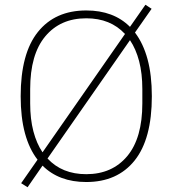

<svg xmlns="http://www.w3.org/2000/svg" viewBox="-20 -754 726 808"><path d="M343 12Q228 12 159 -57L96 34L69 17L138 -82Q103 -127 85 -193.5Q67 -260 67 -349Q67 -529 139.5 -619.5Q212 -710 343 -710Q458 -710 527 -641L592 -734L618 -717L548 -617Q583 -571 601 -504.5Q619 -438 619 -349Q619 -169 546.5 -78.5Q474 12 343 12ZM107 -319Q107 -253 120.5 -201.5Q134 -150 159 -113L506 -611Q445 -677 343 -677Q234 -677 170.5 -601Q107 -525 107 -379ZM579 -379Q579 -445 565.5 -496.5Q552 -548 527 -585L180 -87Q241 -21 343 -21Q452 -21 515.5 -97Q579 -173 579 -319Z"/></svg>

Font: IBM Plex Sans Thai ExtLt
Style: Regular
Weight: 200
Designer: Mike Abbink, Paul van der Laan, Pieter van Rosmalen, Ben Mitchell, Mark Frömberg
Foundry: Bold Monday
Version: Version 1.2